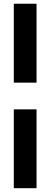

<svg xmlns="http://www.w3.org/2000/svg" viewBox="-20 -802 266 1018"><path d="M173.8 195.8H53.2V-222.2H173.8ZM173.8 -363.8H53.2V-782.2H173.8Z"/></svg>

Font: Creato Display ExtraBold
Style: Regular
Weight: 800
Version: Version 1.000